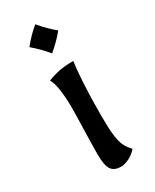

<svg xmlns="http://www.w3.org/2000/svg" viewBox="-164 -651 572 708"><g transform="rotate(-30 122.0 -297.5)"><path d="M78 -73Q78 -110 80 -178Q82 -242 82 -272Q82 -313 77 -347.5Q72 -382 62 -397Q90 -408 115.5 -412.5Q141 -417 173 -417Q168 -388 164.5 -327.5Q161 -267 161 -192Q161 -137 164.5 -108Q168 -79 175.5 -62Q183 -45 200 -27Q184 -9 165 0Q146 9 131 9Q102 9 90 -9Q78 -27 78 -73ZM58 -542Q88 -579 119 -604Q147 -570 181 -542Q153 -508 119 -480Q92 -513 58 -542Z"/></g></svg>

Font: Mirza
Style: Regular
Weight: 400
Designer: Arabic design by Kourosh Beigpour, Latin design by Eduardo Tunni, engineering by Lasse Fister
Version: Version 1.0010g